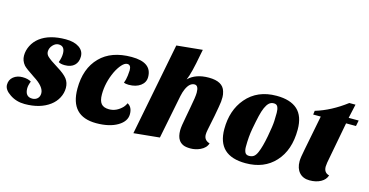

<svg xmlns="http://www.w3.org/2000/svg" viewBox="-92 -1071 2774 1443"><g transform="rotate(15 1295.5 -350.0)"><path d="M316 -351Q330 -388 330 -420Q330 -479 282 -479Q257 -479 236.5 -456.5Q216 -434 216 -406Q216 -386 232 -370Q255 -348 314 -312Q373 -276 395.5 -246.5Q418 -217 418 -176.5Q418 -136 398.5 -99Q379 -62 344 -36Q269 20 149 20Q84 20 34 -14Q-16 -47 -16 -86Q-16 -125 12.5 -148Q41 -171 83 -171Q125 -171 151 -155Q138 -122 138 -100Q138 -34 194 -34Q218 -34 234 -49Q250 -64 250 -90Q250 -141 164 -195Q94 -241 78 -259Q51 -291 51 -331Q51 -371 70 -409Q89 -447 124 -474Q197 -530 324 -530Q389 -530 427.5 -504Q466 -478 466 -434Q466 -390 439.5 -365Q413 -340 365 -340Q332 -340 316 -351Z M994 -416Q994 -374 959 -348Q924 -322 867 -322Q843 -322 829 -329Q840 -355 843.5 -387.5Q847 -420 847 -429Q847 -471 818 -471Q798 -471 775.5 -446Q753 -421 734 -382Q692 -292 692 -201Q692 -151 711 -128.5Q730 -106 772 -106Q830 -106 876 -154Q889 -169 896 -186Q934 -166 934 -111Q934 -55 872 -18Q808 20 706 20Q503 20 503 -195Q503 -352 592 -442Q678 -530 836 -530Q994 -530 994 -416Z M1524 -111Q1524 -67 1569 -54Q1558 -17 1515 3Q1479 20 1439.5 20Q1400 20 1379.5 9.5Q1359 -1 1348 -18Q1330 -44 1330 -93Q1330 -122 1346 -202L1360 -278Q1377 -365 1377 -397Q1377 -453 1346 -453Q1307 -453 1282 -396Q1272 -374 1265 -341L1197 0L996 20L1137 -700L1338 -720L1330 -680Q1302 -526 1278 -474Q1334 -530 1437 -530Q1546 -530 1566 -458Q1573 -435 1573 -415Q1573 -395 1571.5 -379.5Q1570 -364 1565 -336L1552 -264L1529 -151Q1524 -128 1524 -111Z M1868 20Q1648 20 1648 -187Q1648 -334 1729 -429Q1815 -530 1964 -530Q2072 -530 2127 -480Q2182 -430 2182 -325Q2182 -165 2096 -72Q2012 20 1868 20ZM1839 -100Q1839 -74 1847.5 -57Q1856 -40 1879 -40Q1902 -40 1916.5 -51Q1931 -62 1942 -88Q1962 -134 1978 -219.5Q1994 -305 1995.5 -342Q1997 -379 1997 -406.5Q1997 -434 1989 -452Q1981 -470 1958.5 -470Q1936 -470 1921 -456Q1906 -442 1894 -415Q1882 -388 1872.5 -347.5Q1863 -307 1851 -243Q1839 -179 1839 -100Z M2257 -100Q2257 -127 2271 -195L2324 -465H2265L2269 -495Q2389 -531 2505 -619H2553L2529 -510H2607L2598 -465H2521L2470 -195Q2457 -133 2457 -112Q2457 -64 2499 -54Q2489 -20 2453 0Q2417 20 2366 20Q2315 20 2286 -12Q2257 -44 2257 -100Z"/></g></svg>

Font: Sansita One
Style: Regular
Weight: 400
Version: Version 1.002